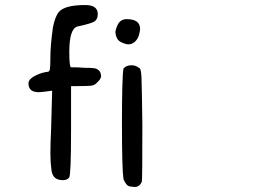

<svg xmlns="http://www.w3.org/2000/svg" viewBox="-20 -769 1040 762"><path d="M229 -54Q188 -54 184 -96Q180 -125 180 -160Q180 -200 183 -262L187 -409Q144 -403 134 -403Q93 -403 93 -438Q93 -457 127 -472Q149 -482 169 -484Q176 -484 178 -494Q180 -504 180 -545.5Q180 -587 190 -660Q199 -706 215 -723Q239 -749 319 -749Q368 -749 368 -713Q368 -694 356.5 -685Q345 -676 288 -664Q255 -656 255 -563Q255 -508 261 -502Q294 -502 313 -500Q345 -500 356 -498Q381 -492 381 -466Q381 -456 366 -442Q357 -432 345.5 -429.5Q334 -427 262 -427V-253Q262 -75 254.5 -64.5Q247 -54 229 -54ZM514 -27Q511 -27 496 -29Q481 -31 470 -58Q464 -98 464 -280Q464 -462 470 -497Q481 -510 502 -510Q518 -510 531 -500Q540 -500 541.5 -461.5Q543 -423 545 -277Q545 -58 543 -49Q535 -27 514 -27ZM489 -593Q479 -593 460 -602Q441 -611 438 -641Q439 -653 445.5 -667.5Q452 -682 461.5 -687.5Q471 -693 483 -693Q536 -693 536 -654Q536 -646 531.5 -630Q527 -614 515.5 -603.5Q504 -593 489 -593Z"/></svg>

Font: Xiaolai Mono SC
Style: Regular
Weight: 400
Monospace: yes
Designer: LXGW / Nozomi Seto
Version: Version 3.113;September 30, 2024